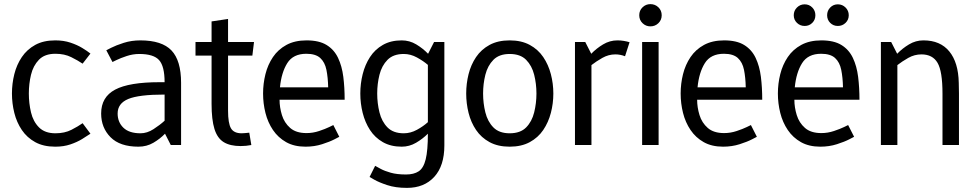

<svg xmlns="http://www.w3.org/2000/svg" viewBox="-20 -704 4743 932"><path d="M248 8Q191 8 151 -14Q111 -36 86 -73Q61 -110 49.5 -156Q38 -202 38 -250Q38 -298 49.5 -344Q61 -390 86 -427Q111 -464 151 -486Q191 -508 248 -508Q249 -508 249 -508Q289 -508 322 -497Q355 -486 379.5 -471Q404 -456 419 -444L381 -395Q359 -410 326 -426.5Q293 -443 249 -443Q197 -443 169 -414Q141 -385 130.5 -341Q120 -297 120 -250Q120 -203 130.5 -158.5Q141 -114 169.5 -85.5Q198 -57 249 -57Q294 -57 327 -74Q360 -91 381 -106L419 -55Q403 -44 378.5 -29Q354 -14 321.5 -3Q289 8 249 8Z M551 -153Q551 -111 579 -84Q607 -57 662 -57Q694 -57 725 -77Q756 -97 779 -118V-245Q654 -245 602.5 -223.5Q551 -202 551 -153ZM652 8Q562 8 516.5 -38Q471 -84 471 -153Q471 -233 539 -269Q607 -305 754 -305H779Q779 -382 752.5 -412Q726 -442 656 -442Q625 -442 595 -432Q565 -422 545.5 -412.5Q526 -403 526 -403L496 -460Q496 -460 519.5 -472Q543 -484 580.5 -496Q618 -508 661 -508Q766 -508 812.5 -459Q859 -410 859 -302V0H809L781 -55Q757 -30 724.5 -11Q692 8 652 8Z M1190 -60 1200 0Q1175 5 1148 5Q1097 5 1066 -14Q1035 -33 1021 -78Q1007 -123 1007 -200V-434H929V-500H1007V-600L1087 -612V-500H1213L1205 -434H1087V-167Q1087 -106 1101 -81.5Q1115 -57 1153 -57Q1162 -57 1170.5 -58Q1179 -59 1190 -60Z M1463 8Q1408 8 1369 -14Q1330 -36 1305 -73Q1280 -110 1268.5 -156Q1257 -202 1257 -250Q1257 -298 1268.5 -344Q1280 -390 1305 -427Q1330 -464 1370.5 -486Q1411 -508 1468 -508Q1529 -508 1565.5 -485.5Q1602 -463 1621 -423Q1640 -383 1646.5 -331Q1653 -279 1653 -220H1337Q1337 -183 1348.5 -145.5Q1360 -108 1388.5 -83Q1417 -58 1468 -58Q1499 -58 1529 -68Q1559 -78 1578.5 -87.5Q1598 -97 1598 -97L1627 -40Q1627 -40 1604 -28Q1581 -16 1543.5 -4Q1506 8 1463 8ZM1467 -443Q1403 -443 1374.5 -397.5Q1346 -352 1339 -280H1573Q1572 -328 1564.5 -365Q1557 -402 1534.5 -422.5Q1512 -443 1467 -443Z M1940 -442Q1889 -442 1861 -413.5Q1833 -385 1822 -341Q1811 -297 1811 -250Q1811 -203 1822 -158.5Q1833 -114 1861 -85.5Q1889 -57 1940 -57Q1973 -57 2004 -74Q2035 -91 2057 -111V-389Q2035 -408 2004 -425Q1973 -442 1940 -442ZM1801 101Q1810 106 1828.5 116Q1847 126 1877 134.5Q1907 143 1951 143Q1989 143 2012.5 127.5Q2036 112 2046.5 69Q2057 26 2057 -55Q2032 -30 1999.5 -11Q1967 8 1930 8Q1877 8 1838.5 -14Q1800 -36 1776 -73Q1752 -110 1740.5 -156Q1729 -202 1729 -250Q1729 -298 1740.5 -344Q1752 -390 1776 -427Q1800 -464 1838.5 -486Q1877 -508 1930 -508Q1968 -508 2000.5 -488.5Q2033 -469 2058 -443L2087 -500H2137V2Q2137 101 2088 154.5Q2039 208 1956 208H1955Q1900 208 1859.5 194.5Q1819 181 1796.5 168Q1774 155 1774 155Z M2243 -250Q2243 -298 2254.5 -344Q2266 -390 2291 -427Q2316 -464 2356.5 -486Q2397 -508 2454 -508Q2511 -508 2551.5 -486Q2592 -464 2617 -427Q2642 -390 2654 -344Q2666 -298 2666 -250Q2666 -202 2654 -156Q2642 -110 2617 -73Q2592 -36 2551.5 -14Q2511 8 2454 8Q2397 8 2356.5 -14Q2316 -36 2291 -73Q2266 -110 2254.5 -156Q2243 -202 2243 -250ZM2325 -250Q2325 -203 2336 -158.5Q2347 -114 2375 -85.5Q2403 -57 2454 -57Q2506 -57 2534 -85.5Q2562 -114 2573 -158.5Q2584 -203 2584 -250Q2584 -297 2573 -341Q2562 -385 2534 -413.5Q2506 -442 2454 -442Q2403 -442 2375 -413.5Q2347 -385 2336 -341Q2325 -297 2325 -250Z M3014 -431Q2991 -440 2967 -440Q2934 -440 2904 -423Q2874 -406 2851 -388V0H2771V-500H2821L2850 -443Q2875 -469 2907.5 -488.5Q2940 -508 2977 -508H2978Q2993 -508 3008 -505.5Q3023 -503 3036 -499Z M3137 -576Q3115 -576 3099 -591.5Q3083 -607 3083 -630Q3083 -653 3099 -668.5Q3115 -684 3137 -684Q3160 -684 3176 -668.5Q3192 -653 3192 -630Q3192 -607 3176 -591.5Q3160 -576 3137 -576ZM3097 0V-500H3177V0Z M3490 8Q3435 8 3396 -14Q3357 -36 3332 -73Q3307 -110 3295.5 -156Q3284 -202 3284 -250Q3284 -298 3295.5 -344Q3307 -390 3332 -427Q3357 -464 3397.5 -486Q3438 -508 3495 -508Q3556 -508 3592.5 -485.5Q3629 -463 3648 -423Q3667 -383 3673.5 -331Q3680 -279 3680 -220H3364Q3364 -183 3375.5 -145.5Q3387 -108 3415.5 -83Q3444 -58 3495 -58Q3526 -58 3556 -68Q3586 -78 3605.5 -87.5Q3625 -97 3625 -97L3654 -40Q3654 -40 3631 -28Q3608 -16 3570.5 -4Q3533 8 3490 8ZM3494 -443Q3430 -443 3401.5 -397.5Q3373 -352 3366 -280H3600Q3599 -328 3591.5 -365Q3584 -402 3561.5 -422.5Q3539 -443 3494 -443Z M3962 8Q3907 8 3868 -14Q3829 -36 3804 -73Q3779 -110 3767.5 -156Q3756 -202 3756 -250Q3756 -298 3767.5 -344Q3779 -390 3804 -427Q3829 -464 3869.5 -486Q3910 -508 3967 -508Q4028 -508 4064.5 -485.5Q4101 -463 4120 -423Q4139 -383 4145.5 -331Q4152 -279 4152 -220H3836Q3836 -183 3847.5 -145.5Q3859 -108 3887.5 -83Q3916 -58 3967 -58Q3998 -58 4028 -68Q4058 -78 4077.5 -87.5Q4097 -97 4097 -97L4126 -40Q4126 -40 4103 -28Q4080 -16 4042.5 -4Q4005 8 3962 8ZM3966 -443Q3902 -443 3873.5 -397.5Q3845 -352 3838 -280H4072Q4071 -328 4063.5 -365Q4056 -402 4033.5 -422.5Q4011 -443 3966 -443ZM3886 -578Q3864 -578 3848.5 -593Q3833 -608 3833 -630Q3833 -652 3848.5 -667.5Q3864 -683 3886 -683Q3908 -683 3923 -667.5Q3938 -652 3938 -630Q3938 -608 3923 -593Q3908 -578 3886 -578ZM4047 -578Q4025 -578 4010 -593Q3995 -608 3995 -630Q3995 -652 4010 -667.5Q4025 -683 4047 -683Q4069 -683 4084.5 -667.5Q4100 -652 4100 -630Q4100 -608 4084.5 -593Q4069 -578 4047 -578Z M4635 0H4555V-250Q4555 -358 4531 -399Q4507 -440 4453 -440Q4419 -440 4389 -423Q4359 -406 4336 -388V0H4256V-500H4306L4335 -443Q4360 -469 4392.5 -488.5Q4425 -508 4462 -508H4463Q4544 -508 4588 -454.5Q4632 -401 4634 -302L4635 -250Z"/></svg>

Font: Epunda Sans
Style: Regular
Weight: 400
Designer: Simon Atzbach
Foundry: typofactur
Version: Version 2.204; ttfautohint (v1.8.4.7-5d5b)